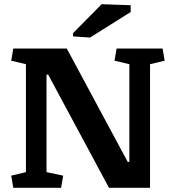

<svg xmlns="http://www.w3.org/2000/svg" viewBox="-20 -891 811 911"><path d="M593.8 -123V-586.4L523.4 -603L533.2 -660.6H751.5L761.2 -603L691.9 -586.4V0H497.1L208.5 -537.1H200.7V-74.2L279.8 -57.6L270 0H43L33.2 -57.6L103 -74.2V-586.4L33.2 -603L43 -660.6H296.9L585.9 -123ZM326.7 -733.9 462.4 -871.1 600.1 -866.2V-834L407.2 -712.9L326.7 -718.3Z"/></svg>

Font: NoticiaText-Bold
Style: Bold
Weight: 700
Designer: JM Sole
Foundry: JM Sole
Version: Version 1.003